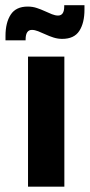

<svg xmlns="http://www.w3.org/2000/svg" viewBox="-40 -696 334 716"><path d="M64.5 0V-485H200V0ZM192 -551Q175.5 -551 159.8 -556Q144 -561 129.5 -567.8Q115 -574.5 102.2 -579.5Q89.5 -584.5 79 -584.5Q56 -584.5 55.5 -550V-545.5H-19.5V-562Q-19.5 -611.5 0 -641.5Q19.5 -671.5 63.5 -671.5Q81.5 -671.5 97.2 -666.2Q113 -661 127 -654.5Q141 -648 153.5 -643Q166 -638 176.5 -638Q199.5 -638 199.5 -672V-676.5H275V-660Q275 -610.5 255.8 -580.8Q236.5 -551 192 -551Z"/></svg>

Font: AnekLatin_SemiExpandedSemiBold
Style: Regular
Weight: 600
Width: 6
Designer: Yesha Goshar
Foundry: Ek Type
Version: Version 1.003